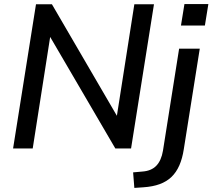

<svg xmlns="http://www.w3.org/2000/svg" viewBox="-20 -726 1039 939"><path d="M44 0 156 -705H234L569 -130H547L637 -705H733L621 0H544L208 -575H230L140 0ZM865 -601 882 -706H999L982 -601ZM637 193 631 117 676 113Q720 110 744.5 84.5Q769 59 777 11L856 -488H957L879 3Q872 49 857 83Q842 117 818.5 139.5Q795 162 761 174.5Q727 187 681 190Z"/></svg>

Font: Nunito Sans 12pt ExtraLight 12pt SemiBold
Style: Italic
Weight: 600
Italic angle: -9°
Version: Version 3.101;gftools[0.9.27]